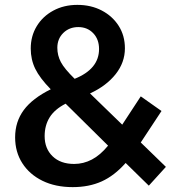

<svg xmlns="http://www.w3.org/2000/svg" viewBox="-20 -751 705 787"><path d="M660 -67 590 10 495 -83Q449 -31 397 -7.5Q345 16 278 16Q207 16 154 -10Q101 -36 71.5 -82Q42 -128 42 -188Q42 -252 77.5 -300Q113 -348 188 -385Q143 -431 124.5 -469Q106 -507 106 -552Q106 -603 130.5 -643.5Q155 -684 198.5 -707.5Q242 -731 297 -731Q353 -731 397 -708Q441 -685 466.5 -645Q492 -605 492 -553Q492 -495 454 -447Q416 -399 349 -368L481 -240L557 -356L642 -296L557 -167ZM215 -555Q215 -524 229.5 -496.5Q244 -469 286 -428Q386 -468 386 -550Q386 -590 362 -615Q338 -640 301 -640Q264 -640 239.5 -616Q215 -592 215 -555ZM163 -193Q163 -142 195.5 -110.5Q228 -79 284 -79Q322 -79 356.5 -97Q391 -115 423 -154L249 -326Q204 -303 183.5 -270Q163 -237 163 -193Z"/></svg>

Font: Wix Madefor Text SemiBold
Style: Regular
Weight: 600
Designer: Dalton Maag Ltd
Foundry: Dalton Maag Ltd
Version: Version 3.100